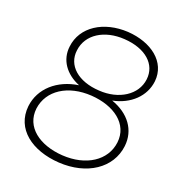

<svg xmlns="http://www.w3.org/2000/svg" viewBox="-129 -820 885 939"><g transform="rotate(20 313.0 -350.5)"><path d="M279 8C427 17 541 -58 555 -178C565 -264 513 -334 421 -366C511 -384 576 -445 585 -526C596 -630 503 -700 379 -708C251 -715 147 -650 135 -543C126 -471 169 -411 243 -381C135 -365 56 -296 45 -200C32 -78 136 -1 279 8ZM283 -31C162 -39 74 -103 86 -203C99 -301 193 -362 318 -354C438 -346 527 -282 515 -182C503 -84 408 -23 283 -31ZM344 -390C232 -396 164 -457 175 -538C185 -624 269 -676 375 -669C487 -662 554 -602 544 -521C534 -437 448 -383 344 -390Z"/></g></svg>

Font: Fixel Display ExtraLight
Style: Italic
Weight: 200
Italic angle: -10°
Designer: AlfaBravo + MacPaw
Foundry: Kyrylo Tkachov, Marchela Mozhyna, Serhii Makarenko, Maria Weinstein, Zakhar Kryvoshyya
Version: Version 1.210;Glyphs 3.2 (3217)